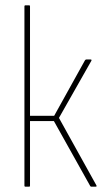

<svg xmlns="http://www.w3.org/2000/svg" viewBox="-20 -703 394 723"><path d="M343 -5Q344 -3 343.5 -1.5Q343 0 341 0H324Q322 0 320 -2L183 -247H93V-4Q93 0 90 0H76Q72 0 72 -4V-679Q72 -683 76 -683H90Q93 -683 93 -679V-267H184L300 -476Q302 -479 305 -479H321Q324 -479 324.5 -477.5Q325 -476 324 -474L202 -259Z"/></svg>

Font: Sofia Sans Condensed Thin
Style: Regular
Weight: 250
Version: Version 4.100